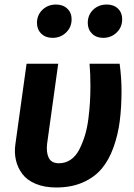

<svg xmlns="http://www.w3.org/2000/svg" viewBox="-20 -811 593 847"><path d="M211.9 -644Q181.2 -644 162.1 -662.6Q143.1 -681.2 143.1 -710Q143.1 -744.6 167.2 -767.8Q191.4 -791 227.1 -791Q257.8 -791 276.9 -772.9Q295.9 -754.9 295.9 -726.1Q295.9 -690.9 271.5 -667.5Q247.1 -644 211.9 -644ZM435.1 -644Q404.8 -644 386 -662.6Q367.2 -681.2 367.2 -710Q367.2 -745.1 391.1 -768.1Q415 -791 451.2 -791Q481.9 -791 500.5 -772.9Q519 -754.9 519 -726.1Q519 -690.9 494.6 -667.5Q470.2 -644 435.1 -644ZM507.8 -529.8Q516.1 -466.8 516.1 -411.1Q516.1 -337.4 508.3 -276.9Q500.5 -216.3 480.5 -160.4Q460.4 -104.5 428.5 -66.7Q396.5 -28.8 345.7 -6.3Q294.9 16.1 228 16.1Q176.3 16.1 137.7 0Q99.1 -16.1 78.6 -43.5Q58.1 -70.8 50.3 -104.2Q42.5 -137.7 47.9 -174.8L97.2 -529.8H236.8L188 -178.2Q183.1 -138.7 195.1 -114.7Q207 -90.8 240.2 -90.8Q269 -90.8 292 -106.7Q314.9 -122.6 329.6 -151.1Q344.2 -179.7 354.5 -212.9Q364.7 -246.1 369.9 -287.1Q375 -328.1 377 -362.3Q378.9 -396.5 378.9 -433.1Q378.9 -486.8 375 -529.8Z"/></svg>

Font: FiraGO SemiBold
Style: Italic
Weight: 600
Italic angle: -8°
Designer: bBox Type GmbH
Foundry: bBox Type GmbH
Version: Version 1.001;PS 001.001;hotconv 1.0.88;makeotf.lib2.5.64775